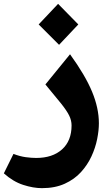

<svg xmlns="http://www.w3.org/2000/svg" viewBox="-111 -722 583 998"><path d="M107 256Q62 256 9.5 239Q-43 222 -91 179L-41 78Q-7 91 23 95Q53 99 77 99Q162 99 211.5 54.5Q261 10 261 -70Q261 -96 248.5 -121.5Q236 -147 206 -184.5Q176 -222 125 -283L253 -440Q332 -331 367.5 -245.5Q403 -160 403 -81Q403 -44 394 1Q385 46 364.5 90.5Q344 135 310 172.5Q276 210 225.5 233Q175 256 107 256ZM196 -489 90 -595 191 -702 296 -595Z"/></svg>

Font: Readex Pro
Style: Bold
Weight: 700
Designer: Bonnie Shaver-Troup, Thomas Jockin
Foundry: Lexend
Version: Version 1.203; ttfautohint (v1.8.3)